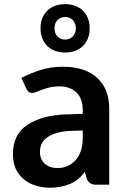

<svg xmlns="http://www.w3.org/2000/svg" viewBox="-20 -885 615 920"><path d="M503.4 -361.3V0H438Q409.2 0 397 -25.4L386.2 -62Q358.9 -22 315.7 -3.7Q272.5 14.6 218.8 14.6Q173.3 14.6 133.1 -2.2Q92.8 -19 67.4 -55.4Q42 -91.8 42 -146.5Q42 -242.2 112.8 -287.8Q183.6 -333.5 298.3 -336.9L376.5 -339.4V-358.4Q376.5 -413.6 345.7 -442.4Q314.9 -471.2 265.1 -471.2Q234.9 -471.2 207.3 -463.4Q179.7 -455.6 151.4 -443.4Q141.1 -439.5 133.8 -439.5Q114.7 -439.5 105.5 -461.4L82.5 -511.7Q121.1 -532.2 171.9 -548.8Q222.7 -565.4 281.7 -565.4Q346.7 -565.4 396.5 -543.7Q446.3 -522 474.9 -476.3Q503.4 -430.7 503.4 -361.3ZM376.5 -220.7V-259.8L316.9 -257.8Q252.4 -255.4 211.9 -230.5Q171.4 -205.6 171.4 -157.7Q171.4 -120.6 195.1 -100.1Q218.8 -79.6 256.3 -79.6Q290.5 -79.6 317.9 -96.7Q345.2 -113.8 360.8 -145.8Q376.5 -177.7 376.5 -220.7ZM174.3 -749.5Q174.3 -785.6 189.5 -811.8Q204.6 -837.9 231.2 -851.6Q257.8 -865.2 292 -865.2Q326.2 -865.2 352.8 -851.6Q379.4 -837.9 394.5 -811.8Q409.7 -785.6 409.7 -749.5Q409.7 -713.4 394.5 -687Q379.4 -660.6 352.8 -647Q326.2 -633.3 292 -633.3Q257.8 -633.3 231.2 -647Q204.6 -660.6 189.5 -687Q174.3 -713.4 174.3 -749.5ZM343.3 -749.5Q343.3 -773.9 328.6 -788.8Q314 -803.7 292 -803.7Q270 -803.7 255.6 -789.1Q241.2 -774.4 241.2 -749.5Q241.2 -724.6 255.6 -710Q270 -695.3 292 -695.3Q314 -695.3 328.6 -710.2Q343.3 -725.1 343.3 -749.5Z"/></svg>

Font: Lycee Sans SemiBold
Style: Regular
Weight: 600
Designer: Justin Alvin
Foundry: Alkove Design
Version: Version 1.030